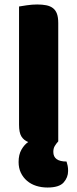

<svg xmlns="http://www.w3.org/2000/svg" viewBox="-20 -635 345 857"><path d="M240 -4Q230 7 224 17.5Q218 28 218 43Q218 86 277 86Q280 95 282 105Q284 115 284 128Q284 157 264 179.5Q244 202 192 202Q165 202 141.5 194.5Q118 187 100.5 172Q83 157 73 136Q63 115 63 88Q63 55 76 32.5Q89 10 106 -1Q86 -9 75.5 -26Q65 -43 65 -78V-606Q76 -608 100 -611.5Q124 -615 146 -615Q169 -615 186.5 -611.5Q204 -608 216 -599Q228 -590 234 -574Q240 -558 240 -532Z"/></svg>

Font: Baloo
Style: Regular
Weight: 400
Designer: Sarang Kulkarni and Ek Type
Foundry: Ek Type
Version: Version 1.100;PS 1.000;hotconv 1.0.88;makeotf.lib2.5.647800;